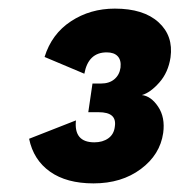

<svg xmlns="http://www.w3.org/2000/svg" viewBox="-20 -755 419 448"><path d="M248 -734.9Q314.9 -734.9 349.9 -703.1Q384.8 -671.4 377.9 -621.1Q372.6 -585.9 351.6 -562.3Q330.6 -538.6 311 -533.2Q332.5 -530.8 349.1 -505.9Q365.7 -481 360.8 -444.8Q353.5 -394 308.6 -360.6Q263.7 -327.1 198.2 -327.1Q135.3 -327.1 96.7 -354.5Q58.1 -381.8 47.9 -431.2L157.2 -474.1Q151.9 -422.9 200.2 -422.9Q219.7 -422.9 232.9 -432.4Q246.1 -441.9 248 -460Q250.5 -476.6 241.2 -484.9Q231.9 -493.2 210 -493.2H186L195.8 -560.1H215.8Q234.9 -560.1 246.8 -570.1Q258.8 -580.1 261.2 -597.2Q263.2 -614.7 254.6 -623.8Q246.1 -632.8 229 -632.8Q186 -632.8 176.8 -583L84 -622.1Q100.6 -675.8 145.5 -705.3Q190.4 -734.9 248 -734.9Z"/></svg>

Font: Human Sans Black
Style: Italic
Weight: 800
Italic angle: -8°
Designer: Tim Radville
Foundry: Continuum
Version: Version 1.000;FEAKit 1.0